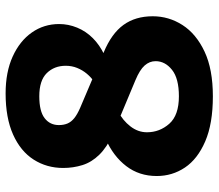

<svg xmlns="http://www.w3.org/2000/svg" viewBox="-66 -684 760 667"><g transform="rotate(-90 313.5 -350.0)"><path d="M313 10Q218 10 156.5 -16.5Q95 -43 65.5 -87Q36 -131 36 -185Q36 -246 70.5 -291Q105 -336 164 -362L260 -319Q229 -303 208.5 -276.5Q188 -250 188 -219Q188 -175 217.5 -141.5Q247 -108 313 -108Q375 -108 405 -132Q435 -156 435 -189Q435 -210 420 -227Q405 -244 369 -259L180 -338Q136 -358 110 -384.5Q84 -411 74 -443Q64 -475 64 -510Q64 -567 93 -612.5Q122 -658 180 -684Q238 -710 323 -710Q397 -710 451 -685.5Q505 -661 534.5 -619Q564 -577 564 -524Q564 -492 551.5 -461.5Q539 -431 515 -407Q491 -383 457 -367L363 -402Q379 -413 391.5 -428Q404 -443 411.5 -461.5Q419 -480 419 -501Q419 -541 393.5 -567Q368 -593 313 -593Q261 -593 237 -574.5Q213 -556 213 -525Q213 -508 218.5 -495Q224 -482 237 -471.5Q250 -461 273 -451L466 -369Q531 -342 561 -300.5Q591 -259 591 -199Q591 -143 560.5 -95.5Q530 -48 468.5 -19Q407 10 313 10Z"/></g></svg>

Font: REM SemiBold
Style: Regular
Weight: 600
Designer: Octavio Pardo
Foundry: Ashler Design
Version: Version 1.005;gftools[0.9.28]